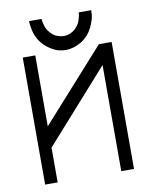

<svg xmlns="http://www.w3.org/2000/svg" viewBox="-80 -806 646 816"><g transform="rotate(-10 243.0 -398.0)"><path d="M101.5 -746H155.5Q157 -732 159.5 -723Q162.5 -711 167.5 -701Q171 -694 180 -684Q189.5 -673.5 197 -669Q204 -664.5 217 -661Q227 -658 236.5 -658Q248 -658 257.5 -661Q266 -663.5 276.5 -670Q284 -674.5 292.5 -684Q300.5 -693 305 -702Q309 -710 313 -726Q316 -736.5 316 -746H370Q370 -723.5 365.5 -708Q360 -689 352 -673Q343.5 -656 331 -642Q318 -627.5 304 -619Q288.5 -610 272 -604Q250 -598 238.5 -598Q219 -598 203.5 -602Q190 -605.5 171 -617Q156 -626 142 -640Q127 -656.5 120.5 -670Q111 -686.5 107 -706Q101.5 -732.5 101.5 -746ZM432 -50H377V-508L102.5 -200V-50H48.5V-598H102.5V-292L377 -598H432Z"/></g></svg>

Font: 3270 Nerd Font Mono SemCond
Style: Regular
Weight: 400
Monospace: yes
Version: Version 3.0.1;Nerd Fonts 3.1.1